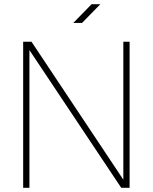

<svg xmlns="http://www.w3.org/2000/svg" viewBox="-20 -900 732 920"><path d="M131 -700 571 -39V-700H601V0H561L121 -660V0H91V-700ZM461 -880 373 -790H331L419 -880Z"/></svg>

Font: Metropolitano Thin
Style: Regular
Weight: 250
Designer: Fonts by Alex Slobzheninov & Chris M. Simpson / Changes by Cristiano Sobral
Foundry: Fonts by Alex Slobzheninov & Chris M. Simpson / Changes by Cristiano Sobral
Version: Version 1.00;August 30, 2020;FontCreator 13.0.0.2681 64-bit